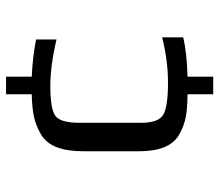

<svg xmlns="http://www.w3.org/2000/svg" viewBox="-64 -634 709 620"><g transform="rotate(-90 290.0 -324.5)"><path d="M352 10H295V-73Q251 -73 222 -78.5Q193 -84 165.5 -99.5Q138 -115 124.5 -147.5Q111 -180 111 -231V-409Q111 -461 124 -495Q137 -529 164.5 -545.5Q192 -562 221 -568.5Q250 -575 295 -576V-659H352V-576Q416 -573 472 -562V-496Q387 -516 323 -516Q247 -516 225 -499.5Q203 -483 203 -422V-222Q203 -168 228 -152Q253 -136 333 -136Q404 -136 479 -155V-87Q430 -75 352 -73Z"/></g></svg>

Font: Play
Style: Regular
Weight: 400
Designer: Jonas Hecksher
Foundry: Jonas Hecksher, Playtypeª, e-types AS
Version: Version 1.002